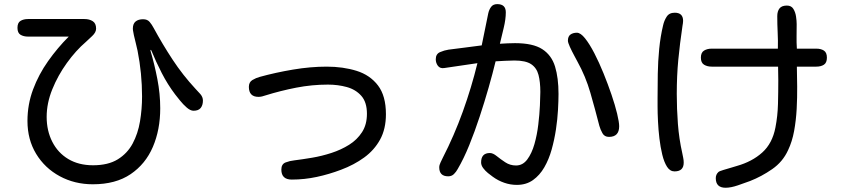

<svg xmlns="http://www.w3.org/2000/svg" viewBox="-20 -842 4040 918"><path d="M423.8 39.1Q336.9 39.1 265.6 0.5Q194.3 -38.1 152.8 -106.4Q111.3 -174.8 111.3 -263.7Q111.3 -342.8 138.2 -414.6Q165 -486.3 210 -549.8Q254.9 -613.3 308.6 -667H114.3Q92.8 -667 78.1 -675.8Q63.5 -684.6 63.5 -709Q63.5 -733.4 78.1 -742.2Q92.8 -751 114.3 -751H383.8Q407.2 -751 423.3 -740.7Q439.5 -730.5 439.5 -705.1Q439.5 -687.5 420.9 -669.9Q402.3 -652.3 390.6 -641.6Q342.8 -600.6 299.8 -541Q256.8 -481.4 230 -415Q203.1 -348.6 203.1 -283.2Q203.1 -216.8 230 -164.1Q256.8 -111.3 306.6 -81.5Q356.4 -51.8 424.8 -51.8Q497.1 -51.8 543 -80.1Q588.9 -108.4 614.3 -155.8Q639.6 -203.1 649.4 -261.7Q659.2 -320.3 659.2 -380.9Q659.2 -435.5 653.8 -490.7Q648.4 -545.9 637.7 -599.6Q633.8 -619.1 628.9 -637.2Q624 -655.3 620.1 -673.8Q619.1 -680.7 617.2 -689.5Q615.2 -698.2 615.2 -705.1Q615.2 -728.5 628.4 -739.3Q641.6 -750 664.1 -750Q684.6 -750 695.3 -737.3Q706.1 -724.6 714.8 -708Q757.8 -628.9 805.7 -556.2Q853.5 -483.4 915 -417Q925.8 -406.2 938 -392.1Q950.2 -377.9 950.2 -361.3Q950.2 -338.9 939.5 -325.7Q928.7 -312.5 905.3 -312.5Q890.6 -312.5 873 -327.6Q855.5 -342.8 840.3 -361.8Q825.2 -380.9 817.4 -390.6Q781.2 -438.5 753.4 -492.7Q725.6 -546.9 703.1 -601.6L701.2 -603.5V-604.5L699.2 -600.6Q718.8 -534.2 732.4 -463.9Q746.1 -393.6 746.1 -324.2Q746.1 -221.7 710.9 -139.6Q675.8 -57.6 604.5 -9.3Q533.2 39.1 423.8 39.1Z M1375 16.6Q1325.2 16.6 1325.2 -31.2Q1325.2 -57.6 1345.7 -65.4Q1366.2 -73.2 1386.7 -75.2Q1425.8 -80.1 1472.2 -87.9Q1518.6 -95.7 1564.9 -110.8Q1611.3 -126 1649.4 -149.9Q1687.5 -173.8 1710.9 -210Q1734.4 -246.1 1734.4 -297.9Q1734.4 -353.5 1707.5 -383.8Q1680.7 -414.1 1638.2 -425.8Q1595.7 -437.5 1547.9 -437.5Q1471.7 -437.5 1396.5 -422.9Q1321.3 -408.2 1249 -385.7Q1241.2 -382.8 1232.9 -380.9Q1224.6 -378.9 1215.8 -378.9Q1169.9 -378.9 1169.9 -426.8Q1169.9 -449.2 1187 -459.5Q1204.1 -469.7 1222.7 -474.6Q1296.9 -495.1 1380.9 -509.3Q1464.8 -523.4 1542 -523.4Q1620.1 -523.4 1684.6 -503.4Q1749 -483.4 1787.1 -433.6Q1825.2 -383.8 1825.2 -295.9Q1825.2 -225.6 1797.4 -174.8Q1769.5 -124 1721.2 -88.9Q1672.9 -53.7 1610.4 -30.3Q1553.7 -8.8 1494.6 3.9Q1435.5 16.6 1375 16.6Z M2451.2 42Q2419.9 42 2390.6 31.7Q2361.3 21.5 2335.9 2.9Q2326.2 -3.9 2313 -14.6Q2299.8 -25.4 2290 -38.6Q2280.3 -51.8 2280.3 -65.4Q2280.3 -110.4 2322.3 -110.4Q2336.9 -110.4 2355 -95.7Q2373 -81.1 2396 -65.9Q2418.9 -50.8 2447.3 -50.8Q2479.5 -50.8 2501 -79.6Q2522.5 -108.4 2535.2 -152.8Q2547.9 -197.3 2553.7 -246.6Q2559.6 -295.9 2561.5 -337.9Q2563.5 -379.9 2563.5 -402.3Q2563.5 -450.2 2554.7 -483.9Q2545.9 -517.6 2519.5 -535.2Q2493.2 -552.7 2439.5 -552.7Q2418 -552.7 2395 -551.3Q2372.1 -549.8 2349.6 -548.8Q2335.9 -492.2 2316.4 -423.8Q2296.9 -355.5 2273.4 -284.2Q2250 -212.9 2223.6 -147.9Q2197.3 -83 2168 -33.2Q2161.1 -20.5 2150.4 -9.8Q2139.6 1 2123 1Q2080.1 1 2080.1 -42Q2080.1 -52.7 2086.4 -65.4Q2092.8 -78.1 2096.7 -86.9Q2151.4 -193.4 2192.9 -308.6Q2234.4 -423.8 2262.7 -540L2103.5 -516.6Q2084 -513.7 2073.7 -527.3Q2063.5 -541 2063.5 -558.6Q2063.5 -584 2084 -592.8Q2104.5 -601.6 2124 -604.5Q2164.1 -609.4 2204.1 -614.7Q2244.1 -620.1 2283.2 -625L2314.5 -778.3Q2318.4 -795.9 2328.1 -809.1Q2337.9 -822.3 2357.4 -822.3Q2398.4 -822.3 2398.4 -783.2Q2398.4 -750 2388.2 -708Q2377.9 -666 2370.1 -632.8Q2387.7 -633.8 2406.2 -634.8Q2424.8 -635.7 2442.4 -635.7Q2528.3 -635.7 2572.8 -606.9Q2617.2 -578.1 2633.8 -523.9Q2650.4 -469.7 2650.4 -392.6Q2650.4 -360.4 2647.9 -316.4Q2645.5 -272.5 2638.2 -223.6Q2630.9 -174.8 2617.7 -127.4Q2604.5 -80.1 2582.5 -42Q2560.5 -3.9 2528.3 19Q2496.1 42 2451.2 42ZM2891.6 -187.5Q2870.1 -187.5 2860.4 -205.1Q2850.6 -222.7 2845.7 -240.2Q2825.2 -320.3 2802.7 -398.4Q2780.3 -476.6 2740.2 -548.8Q2736.3 -556.6 2725.1 -577.1Q2713.9 -597.7 2704.6 -618.2Q2695.3 -638.7 2695.3 -647.5Q2695.3 -668 2707.5 -676.8Q2719.7 -685.5 2738.3 -685.5Q2755.9 -685.5 2777.3 -658.7Q2798.8 -631.8 2821.8 -587.4Q2844.7 -543 2865.7 -491.2Q2886.7 -439.5 2903.8 -389.2Q2920.9 -338.9 2930.7 -298.3Q2940.4 -257.8 2940.4 -238.3Q2940.4 -187.5 2891.6 -187.5Z M3449.2 55.7Q3402.3 55.7 3402.3 9.8Q3402.3 -7.8 3415 -19.5Q3418.9 -23.4 3438.5 -29.3Q3458 -35.2 3478 -41Q3498 -46.9 3503.9 -48.8Q3576.2 -69.3 3624.5 -112.8Q3672.9 -156.2 3687.5 -232.4Q3698.2 -287.1 3699.7 -344.7Q3701.2 -402.3 3701.2 -458Q3701.2 -474.6 3700.7 -491.2Q3700.2 -507.8 3700.2 -523.4H3382.8Q3361.3 -523.4 3346.2 -532.7Q3331.1 -542 3331.1 -566.4Q3331.1 -590.8 3346.2 -600.1Q3361.3 -609.4 3382.8 -609.4H3699.2Q3700.2 -648.4 3698.2 -687Q3696.3 -725.6 3696.3 -764.6Q3696.3 -788.1 3707 -801.8Q3717.8 -815.4 3742.2 -815.4Q3763.7 -815.4 3773.4 -799.3Q3783.2 -783.2 3786.1 -762.7Q3789.1 -742.2 3789.1 -726.6Q3789.1 -697.3 3788.6 -668Q3788.1 -638.7 3790 -609.4H3882.8Q3905.3 -609.4 3919.4 -600.1Q3933.6 -590.8 3933.6 -566.4Q3933.6 -542 3919.4 -532.7Q3905.3 -523.4 3882.8 -523.4H3790Q3791 -479.5 3791.5 -427.7Q3792 -376 3789.1 -321.3Q3786.1 -266.6 3776.9 -215.8Q3767.6 -165 3748 -124Q3722.7 -68.4 3671.9 -33.2Q3621.1 2 3566.4 23.4Q3543 32.2 3508.8 43.9Q3474.6 55.7 3449.2 55.7ZM3205.1 -22.5Q3183.6 -22.5 3169.4 -44.4Q3155.3 -66.4 3146.5 -102.5Q3137.7 -138.7 3132.8 -180.2Q3127.9 -221.7 3126 -261.7Q3124 -301.8 3124 -332Q3124 -362.3 3124 -374Q3124 -428.7 3125 -488.8Q3126 -548.8 3131.8 -608.4Q3137.7 -668 3150.4 -720.7Q3155.3 -743.2 3167.5 -762.2Q3179.7 -781.2 3206.1 -781.2Q3246.1 -781.2 3246.1 -742.2Q3246.1 -737.3 3245.1 -730.5Q3244.1 -723.6 3243.2 -718.8Q3230.5 -632.8 3223.1 -556.2Q3215.8 -479.5 3215.8 -392.6Q3215.8 -321.3 3221.2 -250Q3226.6 -178.7 3242.2 -109.4Q3244.1 -98.6 3246.6 -87.4Q3249 -76.2 3249 -64.5Q3249 -22.5 3205.1 -22.5Z"/></svg>

Font: Kosugi Maru
Style: Regular
Weight: 400
Designer: MOTOYA
Version: Version 4.002